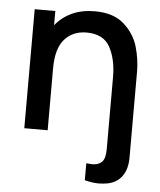

<svg xmlns="http://www.w3.org/2000/svg" viewBox="-54 -601 723 868"><g transform="rotate(5 307.5 -167.0)"><path d="M555 -300V90.5Q555 143 532 175Q509 207 467.5 215.5Q443.5 219.5 426 219.5Q398.5 219.5 362.5 210.5V133.5Q380.5 135.5 389.5 135.5Q417.5 135.5 433.2 120Q449 104.5 449 62.5V-265.5Q449 -345 419.5 -400.2Q390 -455.5 312.5 -455.5Q251 -455.5 213.2 -413.5Q175.5 -371.5 175.5 -281V0H69.5V-540H163V-475.5Q193.5 -513.5 238.5 -534Q283.5 -554.5 341.5 -554.5Q426.5 -554.5 474.2 -511.8Q522 -469 538.5 -412Q555 -355 555 -300Z"/></g></svg>

Font: Manrope KiralyPet SmBd KiralyPet
Style: Regular
Weight: 600
Designer: Mikhail Sharanda
Foundry: Mikhail Sharanda
Version: Version 4.502